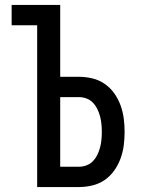

<svg xmlns="http://www.w3.org/2000/svg" viewBox="-20 -755 588 775"><path d="M130 0V-653H27V-735H223V-445H299Q326 -445 353 -438.5Q380 -432 402.5 -416.5Q425 -401 441 -378.5Q457 -356 466.5 -330Q476 -304 479.5 -277Q483 -250 483 -223Q483 -195 479.5 -168Q476 -141 466.5 -115Q457 -89 441 -66.5Q425 -44 402.5 -28.5Q380 -13 353 -6.5Q326 0 299 0ZM223 -82H299Q314 -82 329 -87.5Q344 -93 355 -104.5Q366 -116 373 -130.5Q380 -145 384 -160Q388 -175 389.5 -191Q391 -207 391 -223Q391 -238 389.5 -254Q388 -270 384 -285Q380 -300 373 -314.5Q366 -329 355 -340.5Q344 -352 329 -357.5Q314 -363 299 -363H223Z"/></svg>

Font: Iosevka Semi-Condensed Medium
Style: Regular
Weight: 500
Monospace: yes
Designer: Belleve Invis
Foundry: Belleve Invis
Version: Version 27.3.5